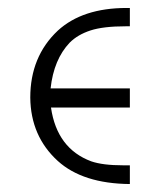

<svg xmlns="http://www.w3.org/2000/svg" viewBox="-20 -461 409 482"><path d="M306 1Q188 0 125 -57Q57 -119 56 -216Q56 -319 125 -384Q187 -441 298 -441Q302 -441 306 -441V-395Q301 -395 296 -395Q239 -395 207 -384.5Q175 -374 155 -354Q115 -312 107 -239H306V-191H108Q123 -88 209 -56Q238 -46 289 -46Q297 -46 306 -46Z"/></svg>

Font: New Athena Unicode
Style: Regular
Weight: 400
Designer: J. Rusten 1997; rev. by R. Hancock 2001, 2002, rev. by D. Mastronarde 2002-2021
Foundry: GreekKeys New Athena Unicode
Version: Version 5.008